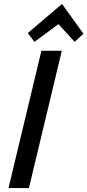

<svg xmlns="http://www.w3.org/2000/svg" viewBox="-20 -949 441 969"><path d="M23 0 189 -693H292L126 0ZM154 -738 120 -782 293 -929 401 -779 357 -738 275 -827Z"/></svg>

Font: Ubuntu Sans Medium
Style: Italic
Weight: 500
Italic angle: -13.5°
Designer: Dalton Maag Ltd
Foundry: Dalton Maag Ltd
Version: Version 1.006